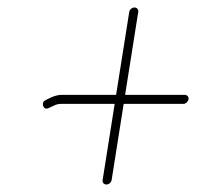

<svg xmlns="http://www.w3.org/2000/svg" viewBox="-20 -560 525 512"><path d="M263.8 -68C267.1 -68 270.1 -69.2 272.8 -71.5C275.5 -73.8 277.1 -76.7 277.7 -80L309.8 -283H468.8C472.2 -283 475.2 -284.3 478 -287C480.7 -289.7 482.3 -292.5 482.8 -295.5C483.3 -298.5 482.5 -301.2 480.6 -303.5C478.6 -305.8 476 -307 472.6 -307H313.6L348.6 -528C349.2 -531.3 348.4 -534.2 346.5 -536.5C344.5 -538.8 341.9 -540 338.5 -540C335.2 -540 332.2 -538.8 329.5 -536.5C326.8 -534.2 325.2 -531.3 324.6 -528L289.6 -307H144.1C135.8 -307 126.3 -304.7 115.5 -300L103.6 -294C95.7 -290.7 92.9 -285.3 95 -278C97.2 -270.7 102.2 -268.7 110.1 -272L123 -278C129.6 -281.3 135.8 -283 141.8 -283H285.8L253.7 -80C253.1 -76.7 253.9 -73.8 255.8 -71.5C257.8 -69.2 260.4 -68 263.8 -68Z"/></svg>

Font: Proton
Style: SeBdIt
Weight: 500
Version: Version 1.017